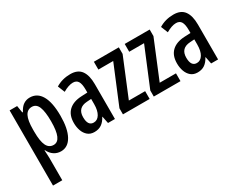

<svg xmlns="http://www.w3.org/2000/svg" viewBox="-93 -1018 2158 1725"><g transform="rotate(-30 986.5 -155.0)"><path d="M275 -550Q352 -550 393 -479Q434 -408 434 -270Q434 -137 393.5 -63.5Q353 10 280 10Q241 10 209 -11Q177 -32 158 -72H154Q155 -48 156.5 -28.5Q158 -9 158 6V240H62V-540H140L152 -467H158Q181 -512 210 -531Q239 -550 275 -550ZM250 -468Q203 -468 180.5 -424Q158 -380 158 -286V-263Q158 -165 180.5 -119Q203 -73 251 -73Q294 -73 315 -121Q336 -169 336 -269Q336 -369 316 -418.5Q296 -468 250 -468Z M696 -550Q773 -550 808 -501.5Q843 -453 843 -362V0H771L756 -74H754Q732 -32 701.5 -11Q671 10 627 10Q585 10 558 -13Q531 -36 518 -73Q505 -110 505 -153Q505 -235 551.5 -279Q598 -323 684 -327L747 -330V-361Q747 -418 731 -445Q715 -472 678 -472Q634 -472 574 -437L545 -509Q612 -550 696 -550ZM703 -260Q603 -254 603 -156Q603 -67 663 -67Q702 -67 725 -105Q748 -143 748 -209V-263Z M1203 0H926V-63L1090 -459H936V-540H1195V-472L1034 -81H1203Z M1523 0H1246V-63L1410 -459H1256V-540H1515V-472L1354 -81H1523Z M1766 -550Q1843 -550 1878 -501.5Q1913 -453 1913 -362V0H1841L1826 -74H1824Q1802 -32 1771.5 -11Q1741 10 1697 10Q1655 10 1628 -13Q1601 -36 1588 -73Q1575 -110 1575 -153Q1575 -235 1621.5 -279Q1668 -323 1754 -327L1817 -330V-361Q1817 -418 1801 -445Q1785 -472 1748 -472Q1704 -472 1644 -437L1615 -509Q1682 -550 1766 -550ZM1773 -260Q1673 -254 1673 -156Q1673 -67 1733 -67Q1772 -67 1795 -105Q1818 -143 1818 -209V-263Z"/></g></svg>

Font: Noto Sans Georgian ExtraCondensed Medium
Style: Regular
Weight: 500
Width: 2
Designer: Monotype Design Team, Akaki Razmadze
Foundry: Google LLC
Version: Version 2.005; ttfautohint (v1.8.4.7-5d5b)